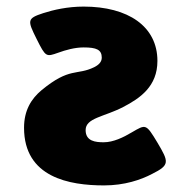

<svg xmlns="http://www.w3.org/2000/svg" viewBox="-20 -548 587 583"><path d="M234 -528C185 -528 142 -518 111 -508C62 -492 63 -486 91 -430C119 -374 120 -375 157 -388C179 -396 207 -404 234 -404C273 -404 289 -397 289 -373C289 -360 280 -351 266 -344C213 -318 192 -345 106 -274C75 -248 53 -213 53 -160C53 -9 191 15 296 15C358 15 408 -2 442 -20C496 -47 493 -56 458 -115C423 -173 423 -171 380 -146C355 -131 324 -116 295 -116C270 -116 240 -119 240 -153C240 -190 296 -193 354 -223C406 -250 458 -286 458 -363C458 -468 369 -528 234 -528Z"/></svg>

Font: Hussar Print
Style: Bold
Weight: 700
Foundry: Cannot Into Space Fonts
Version: Version 2.00